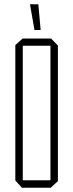

<svg xmlns="http://www.w3.org/2000/svg" viewBox="-20 -882 343 902"><path d="M87 -667V-701H220L252 -668V-667ZM83 0 52 -34V-35H217V0ZM52 -35V-670L86 -701H87V-35ZM217 0V-667H252V-31L218 0ZM142 -741 121 -861V-862H160L171 -741Z"/></svg>

Font: Foldit ExtraLight
Style: Regular
Weight: 250
Version: Version 1.003